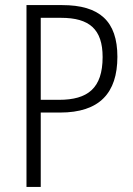

<svg xmlns="http://www.w3.org/2000/svg" viewBox="-20 -734 522 754"><path d="M224 -714H84V0H140V-292H216C370 -292 441 -368 441 -511C441 -651 371 -714 224 -714ZM220 -664C331 -664 383 -619 383 -510C383 -387 324 -342 212 -342H140V-664Z"/></svg>

Font: Noto Sans Display SemiCondensed Light
Style: Regular
Weight: 300
Width: 4
Designer: Monotype Design Team
Foundry: Monotype Imaging Inc.
Version: Version 1.900